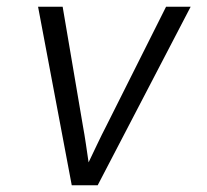

<svg xmlns="http://www.w3.org/2000/svg" viewBox="-20 -550 616 570"><path d="M193 0H270L546 -530H473L296 -177Q282 -150 269 -122.5Q256 -95 243 -68Q239 -95 235 -122.5Q231 -150 226 -177L166 -530H93Z"/></svg>

Font: Iosevka Sparkle Light Oblique
Style: Regular
Weight: 300
Italic angle: -9°
Designer: Belleve Invis
Foundry: Belleve Invis
Version: Version 4.5.0; ttfautohint (v1.8.3)